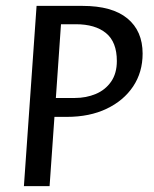

<svg xmlns="http://www.w3.org/2000/svg" viewBox="-20 -632 523 652"><path d="M61.2 0 104.2 -612H260.1Q360.9 -612 412.6 -569.4Q464.3 -526.8 464.3 -449.9Q464.3 -386.8 432.1 -338.5Q399.8 -290.2 342.1 -262.7Q284.5 -235.1 206.6 -235.1H164.9L148.4 0ZM169.7 -299.3H234.3Q272.5 -299.3 305.1 -312.9Q337.6 -326.5 357.2 -354.6Q376.8 -382.7 376.8 -424.9Q376.8 -489.3 340.1 -519.5Q303.5 -549.7 237.3 -549.7H187.1Z"/></svg>

Font: Ancizar Sans Thin
Style: Italic
Weight: 100
Italic angle: -4°
Designer: Cesar Puertas, Viviana Monsalve, Julian Moncada, Julian Prieto, Jose Castro, Mariel Hernandez, Felipe Aragon, Sara Alarc
Version: Version 8.100